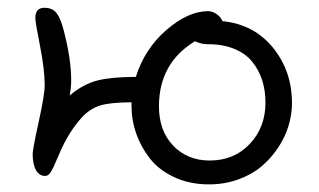

<svg xmlns="http://www.w3.org/2000/svg" viewBox="-20 -508 829 499"><path d="M522.9 -28.8Q472.7 -28.8 432.6 -47.6Q392.6 -66.4 369.1 -96.7Q345.7 -127 333.7 -161.6Q321.8 -196.3 321.8 -231.9V-242.2Q263.7 -241.7 238.8 -233.4Q213.9 -225.1 193.8 -204.1Q157.7 -164.1 134.8 -109.9Q131.3 -102.5 126.7 -91.3Q122.1 -80.1 119.4 -74.5Q116.7 -68.8 113 -62.5Q109.4 -56.2 105.7 -53.5Q102.1 -50.8 97.2 -50.8Q82 -50.8 73.5 -65.9Q64.9 -81.1 64.9 -107.9Q64.9 -120.1 80.6 -191.4Q96.2 -262.7 96.2 -286.1Q96.2 -326.7 84 -388.7Q71.8 -450.7 71.8 -460.9Q71.8 -487.8 95.2 -487.8Q116.2 -487.8 127 -473.9Q137.7 -460 145 -431.2Q165 -355.5 165 -299.8Q165 -279.8 161.1 -259.8Q196.3 -289.6 233.2 -298.8Q270 -308.1 333 -308.1Q356.4 -381.8 412.8 -430.4Q469.2 -479 521 -479Q532.2 -479 543.2 -471.2Q554.2 -463.4 558.1 -453.1Q640.1 -444.8 689.5 -384Q738.8 -323.2 738.8 -240.2Q738.8 -210.9 730 -181.4Q721.2 -151.9 702.9 -124.3Q684.6 -96.7 659.4 -75.4Q634.3 -54.2 598.9 -41.5Q563.5 -28.8 522.9 -28.8ZM393.1 -231.9Q393.1 -168 430.2 -129.4Q467.3 -90.8 524.9 -90.8Q588.4 -90.8 629.2 -134Q669.9 -177.2 669.9 -241.2Q669.9 -272.5 661.6 -298.8Q653.3 -325.2 636 -346.9Q618.7 -368.7 589.1 -380.9Q559.6 -393.1 520 -393.1Q502.4 -393.1 486.8 -400.9Q393.1 -343.8 393.1 -231.9Z"/></svg>

Font: Shantell Sans Irregular
Style: Regular
Weight: 300
Designer: Stephen Nixon, Anya Danilova, Shantell Martin
Foundry: Arrow Type
Version: Version 1.006;[9816181b4]